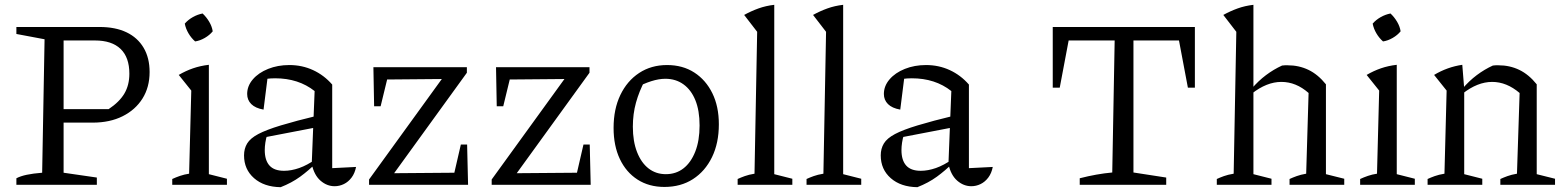

<svg xmlns="http://www.w3.org/2000/svg" viewBox="-20 -767 6498 797"><path d="M393 -655Q459 -655 505 -633Q551 -611 576 -569Q601 -527 601 -468Q601 -405 571.5 -358Q542 -311 489 -284.5Q436 -258 365 -258H201V-314H431Q476 -344 496.5 -379Q517 -414 517 -461Q517 -529 480.5 -564Q444 -599 374 -599H244V-50L382 -30V0H48V-27Q65 -36 91 -41.5Q117 -47 155 -50L165 -604L48 -626V-655Z M695 0V-24Q710 -31 727.5 -37Q745 -43 765 -46L774 -391L722 -456Q751 -473 781.5 -483.5Q812 -494 847 -498V-44L922 -25V0ZM821 -711Q837 -696 848.5 -676.5Q860 -657 863 -637Q850 -621 830 -609.5Q810 -598 790 -595Q774 -609 762.5 -628.5Q751 -648 747 -669Q761 -685 780.5 -696Q800 -707 821 -711Z M1369 6Q1337 6 1310.5 -17Q1284 -40 1274 -86L1286 -389Q1219 -442 1122 -442Q1103 -442 1084 -439.5Q1065 -437 1048 -432L1092 -455L1074 -312Q1040 -318 1023 -335Q1006 -352 1006 -377Q1006 -410 1029.5 -437.5Q1053 -465 1093 -481Q1133 -497 1181 -497Q1234 -497 1279.5 -476Q1325 -455 1359 -416V-69L1458 -74Q1453 -48 1439.5 -30Q1426 -12 1407.5 -3Q1389 6 1369 6ZM1145 10Q1076 9 1034.5 -27.5Q993 -64 993 -122Q993 -150 1006 -171.5Q1019 -193 1052 -210.5Q1085 -228 1146 -246.5Q1207 -265 1302 -288V-240L1063 -194L1089 -207Q1084 -192 1081.5 -175Q1079 -158 1079 -144Q1079 -102 1098.5 -80Q1118 -58 1159 -58Q1189 -58 1222 -69.5Q1255 -81 1292 -107V-90Q1261 -59 1226 -33.5Q1191 -8 1145 10Z M1512 0V-22L1814 -439L1587 -437L1560 -326H1533L1530 -488H1918V-465L1616 -48L1866 -50L1893 -167H1919L1923 0Z M2021 0V-22L2323 -439L2096 -437L2069 -326H2042L2039 -488H2427V-465L2125 -48L2375 -50L2402 -167H2428L2432 0Z M2738 9Q2674 9 2626.5 -21.5Q2579 -52 2553 -107Q2527 -162 2527 -236Q2527 -314 2555 -372.5Q2583 -431 2633 -464Q2683 -497 2749 -497Q2814 -497 2862 -466Q2910 -435 2937 -380Q2964 -325 2964 -251Q2964 -173 2935.5 -114.5Q2907 -56 2856.5 -23.5Q2806 9 2738 9ZM2744 -44Q2786 -44 2817 -68Q2848 -92 2866 -137.5Q2884 -183 2884 -246Q2884 -308 2866.5 -351Q2849 -394 2817 -417Q2785 -440 2742 -440Q2715 -440 2683.5 -430Q2652 -420 2614 -400L2657 -433Q2633 -388 2620 -341Q2607 -294 2607 -241Q2607 -180 2624.5 -135.5Q2642 -91 2672.5 -67.5Q2703 -44 2744 -44Z M3042 0V-24Q3055 -30 3071.5 -36Q3088 -42 3112 -46L3123 -635L3069 -705Q3098 -721 3128.5 -732Q3159 -743 3194 -747V-44L3269 -25V0Z M3328 0V-24Q3341 -30 3357.5 -36Q3374 -42 3398 -46L3409 -635L3355 -705Q3384 -721 3414.5 -732Q3445 -743 3480 -747V-44L3555 -25V0Z M4012 6Q3980 6 3953.5 -17Q3927 -40 3917 -86L3929 -389Q3862 -442 3765 -442Q3746 -442 3727 -439.5Q3708 -437 3691 -432L3735 -455L3717 -312Q3683 -318 3666 -335Q3649 -352 3649 -377Q3649 -410 3672.5 -437.5Q3696 -465 3736 -481Q3776 -497 3824 -497Q3877 -497 3922.5 -476Q3968 -455 4002 -416V-69L4101 -74Q4096 -48 4082.5 -30Q4069 -12 4050.5 -3Q4032 6 4012 6ZM3788 10Q3719 9 3677.5 -27.5Q3636 -64 3636 -122Q3636 -150 3649 -171.5Q3662 -193 3695 -210.5Q3728 -228 3789 -246.5Q3850 -265 3945 -288V-240L3706 -194L3732 -207Q3727 -192 3724.5 -175Q3722 -158 3722 -144Q3722 -102 3741.5 -80Q3761 -58 3802 -58Q3832 -58 3865 -69.5Q3898 -81 3935 -107V-90Q3904 -59 3869 -33.5Q3834 -8 3788 10Z M4940 -655V-403H4911L4874 -599H4685V-51L4821 -30V0H4462V-27Q4497 -36 4530.5 -42Q4564 -48 4597 -51L4607 -599H4416L4379 -403H4350V-655Z M5031 0V-24Q5044 -30 5060.5 -36Q5077 -42 5101 -46L5112 -635L5058 -705Q5087 -721 5117.5 -732Q5148 -743 5183 -747V-44L5258 -25V0ZM5333 0V-24Q5346 -30 5362.5 -36Q5379 -42 5402 -46L5412 -381L5484 -417V-44L5560 -25V0ZM5176 -378 5175 -398Q5203 -431 5235 -455Q5267 -479 5302 -495Q5308 -496 5314 -496Q5320 -496 5325 -496Q5372 -496 5411.5 -477Q5451 -458 5484 -417L5412 -381Q5360 -427 5299 -427Q5238 -427 5176 -378Z M5626 0V-24Q5641 -31 5658.5 -37Q5676 -43 5696 -46L5705 -391L5653 -456Q5682 -473 5712.5 -483.5Q5743 -494 5778 -498V-44L5853 -25V0ZM5752 -711Q5768 -696 5779.5 -676.5Q5791 -657 5794 -637Q5781 -621 5761 -609.5Q5741 -598 5721 -595Q5705 -609 5693.5 -628.5Q5682 -648 5678 -669Q5692 -685 5711.5 -696Q5731 -707 5752 -711Z M5906 0V-24Q5919 -30 5935.5 -36Q5952 -42 5976 -46L5985 -391L5933 -456Q5988 -489 6050 -498L6058 -399V-44L6133 -25V0ZM6208 0V-24Q6221 -30 6237.5 -36Q6254 -42 6277 -46L6288 -381L6359 -417V-44L6435 -25V0ZM6051 -378 6050 -398Q6078 -431 6110 -455Q6142 -479 6177 -495Q6183 -496 6189 -496Q6195 -496 6200 -496Q6247 -496 6286.5 -477Q6326 -458 6359 -417L6288 -381Q6234 -427 6174 -427Q6113 -427 6051 -378Z"/></svg>

Font: Piazzolla Thin
Style: Regular
Weight: 400
Version: Version 2.001